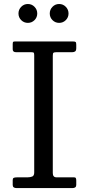

<svg xmlns="http://www.w3.org/2000/svg" viewBox="-20 -962 455 982"><path d="M250 -677C250 -685.3 251.2 -690.4 253.5 -692.2C255.8 -694.1 261 -695 269 -695H349C355.3 -695 360.4 -696.3 364.2 -699C368.1 -701.7 370 -707.3 370 -716V-733C370 -740.7 368.9 -745.4 366.8 -747.2C364.6 -749.1 359.7 -750 352 -750H60C54.3 -750 50.4 -749.5 48.2 -748.5C46.1 -747.5 45 -743.7 45 -737V-710C45 -700 50.7 -695 62 -695H140C147.7 -695 152.1 -693.8 153.2 -691.5C154.4 -689.2 155 -684.7 155 -678V-80C155 -68.7 151.5 -61.7 144.5 -59C137.5 -56.3 129.7 -55 121 -55H68C58.7 -55 52.5 -54 49.5 -52C46.5 -50 45 -46.3 45 -41V-16C45 -5.3 51.7 0 65 0H350C363.3 0 370 -5.3 370 -16V-39C370 -43.7 369.3 -47.5 368 -50.5C366.7 -53.5 363.7 -55 359 -55H269C256.3 -55 250 -62.3 250 -77ZM282.5 -845C295.8 -845 307.2 -849.7 316.5 -859C325.8 -868.3 330.5 -879.7 330.5 -893C330.5 -906.3 325.8 -917.8 316.5 -927.2C307.2 -936.8 295.8 -941.5 282.5 -941.5C269.2 -941.5 257.8 -936.8 248.5 -927.2C239.2 -917.8 234.5 -906.3 234.5 -893C234.5 -879.7 239.2 -868.3 248.5 -859C257.8 -849.7 269.2 -845 282.5 -845ZM122.5 -845C135.8 -845 147.2 -849.7 156.5 -859C165.8 -868.3 170.5 -879.7 170.5 -893C170.5 -906.3 165.8 -917.8 156.5 -927.2C147.2 -936.8 135.8 -941.5 122.5 -941.5C109.2 -941.5 97.8 -936.8 88.5 -927.2C79.2 -917.8 74.5 -906.3 74.5 -893C74.5 -879.7 79.2 -868.3 88.5 -859C97.8 -849.7 109.2 -845 122.5 -845Z"/></svg>

Font: Besley*
Style: Regular
Weight: 400
Designer: Owen Earl
Foundry: indestructible type*
Version: Version 3.000; ttfautohint (v1.8.3)